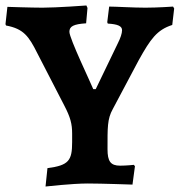

<svg xmlns="http://www.w3.org/2000/svg" viewBox="-30 -669 655 700"><path d="M136 11C136 11 233 0 290 0C340 0 453 4 453 4L462 -63L458 -68C458 -68 431 -65 408 -65C373 -65 362 -81 362 -125C362 -204 361 -235 381 -271L476 -450C519 -527 542 -560 598 -578L605 -638L601 -645C601 -645 545 -641 500 -641C456 -641 392 -645 368 -645L361 -588L363 -583C399 -581 415 -574 415 -559C415 -547 409 -530 400 -512L319 -344H310C301 -367 223 -529 223 -553C223 -573 238 -581 284 -584L289 -640L285 -649C285 -649 177 -641 125 -641C85 -641 -3 -644 -3 -644L-10 -581L-8 -576C56 -564 75 -537 106 -475L204 -285C227 -241 233 -217 233 -182V-151C233 -84 221 -66 143 -56Z"/></svg>

Font: Alegreya SC
Style: Bold
Weight: 700
Designer: Juan Pablo del Peral
Foundry: Huerta Tipografica
Version: Version 2.007;PS 002.007;hotconv 1.0.88;makeotf.lib2.5.64775